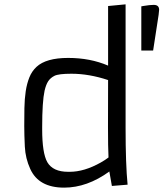

<svg xmlns="http://www.w3.org/2000/svg" viewBox="-20 -859 757 889"><path d="M486.3 -64.9Q383.3 9.8 276.9 9.8Q159.2 9.8 120.1 -76.7Q97.7 -125.5 95 -179.9Q92.3 -234.4 92.3 -275.6Q92.3 -316.9 93 -358.9Q93.8 -400.9 99.1 -436.5Q104.5 -472.2 116 -500.7Q127.4 -529.3 148.9 -549.3Q193.4 -590.8 295.7 -590.8Q397.9 -590.8 480.5 -555.2V-831.1L561.5 -838.9V-267.1Q561.5 -98.6 570.8 -3.9L498 2ZM480.5 -488.3Q392.6 -517.6 310.5 -517.6Q251 -517.6 231.9 -507.8Q212.9 -498 202.9 -482.4Q192.9 -466.8 186.5 -439.5Q175.3 -388.2 175.3 -270.5V-259.8Q175.3 -149.9 199.2 -107.9Q225.1 -63.5 295.4 -63.5H302.7Q370.1 -63.5 446.3 -106.4Q467.3 -118.2 482.4 -129.9V-130.9Q480 -176.3 480 -271ZM691.9 -836.4Q716.8 -836.4 716.8 -813.5Q716.8 -807.1 714.4 -790L689 -625H634.3V-829.6L645 -831.5Q673.3 -836.4 691.9 -836.4Z"/></svg>

Font: Armata
Style: Regular
Weight: 400
Designer: Viktoriya Grabowska
Foundry: Viktoriya Grabowska
Version: Version 1.003